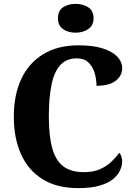

<svg xmlns="http://www.w3.org/2000/svg" viewBox="-20 -957 687 987"><path d="M382 10Q272 10 198.5 -36Q125 -82 88 -164.5Q51 -247 51 -358Q51 -467 88.5 -549Q126 -631 200.5 -677.5Q275 -724 384 -724Q459 -724 508.5 -708Q558 -692 583 -665.5Q608 -639 608 -606Q608 -568 575 -542Q542 -516 476 -516Q476 -550 466.5 -582Q457 -614 435 -635.5Q413 -657 375 -657Q321 -657 289.5 -622Q258 -587 244.5 -520Q231 -453 231 -358Q231 -259 248.5 -195.5Q266 -132 305.5 -102Q345 -72 411 -72Q460 -72 494.5 -87.5Q529 -103 553 -126Q577 -149 593 -172Q600 -165 604 -152Q608 -139 608 -128Q608 -106 597.5 -82Q587 -58 562 -37Q537 -16 493 -3Q449 10 382 10ZM369 -789Q330 -789 304 -807.5Q278 -826 278 -863Q278 -902 304 -919.5Q330 -937 369 -937Q406 -937 433.5 -919.5Q461 -902 461 -863Q461 -826 433.5 -807.5Q406 -789 369 -789Z"/></svg>

Font: Noto Serif Khmer SemiCondensed ExtraBold
Style: Regular
Weight: 800
Width: 4
Designer: Danh Hong and the Monotype Design Team
Foundry: Monotype Imaging Inc.
Version: Version 2.004